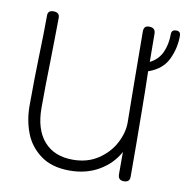

<svg xmlns="http://www.w3.org/2000/svg" viewBox="-80 -790 852 870"><g transform="rotate(10 346.0 -355.0)"><path d="M568 -508 570 -416 571 -338Q573 -164 573 -23Q573 2 546 2Q532 2 525.5 -5Q519 -12 519 -27V-128Q489 -72 430.5 -37.5Q372 -3 295 -3Q213 -3 161.5 -41Q110 -79 88 -137Q66 -195 66 -261Q66 -332 67 -385.5Q68 -439 69 -475Q73 -605 73 -678Q73 -701 99 -701Q127 -701 127 -676Q127 -628 125.5 -568Q124 -508 124 -478Q121 -367 121 -261Q121 -162 168 -108Q215 -54 301 -54Q368 -54 417 -86.5Q466 -119 491.5 -167.5Q517 -216 517 -262L515 -431Q515 -497 513 -681Q513 -694 518.5 -701Q524 -708 538 -708Q567 -708 567 -680Q567 -595 568 -551Q606 -570 623 -607Q640 -644 640 -692Q640 -712 662 -712Q682 -712 682 -691Q682 -633 657 -581.5Q632 -530 568 -508Z"/></g></svg>

Font: Mali Light
Style: Regular
Weight: 300
Designer: Kitiyaporn Chalermlarp | Katatrad Aksorn Co.,Ltd.
Foundry: Cadson Demak Co.,Ltd.
Version: Version 1.000; ttfautohint (v1.6)